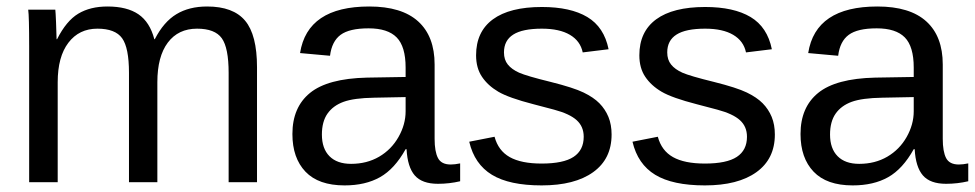

<svg xmlns="http://www.w3.org/2000/svg" viewBox="-20 -558 2985 588"><path d="M375 0V-335Q375 -411.6 354 -440.9Q333 -470.2 278.3 -470.2Q222.2 -470.2 189.5 -427.2Q156.7 -384.3 156.7 -306.2V0H69.3V-415.5Q69.3 -507.8 66.4 -528.3H149.4Q149.9 -525.9 150.4 -515.1Q150.9 -504.4 151.6 -490.5Q152.3 -476.6 153.3 -438H154.8Q183.1 -494.1 219.7 -516.1Q256.3 -538.1 309.1 -538.1Q369.1 -538.1 404.1 -514.2Q439 -490.2 452.6 -438H454.1Q481.4 -491.2 520.3 -514.6Q559.1 -538.1 614.3 -538.1Q694.3 -538.1 730.7 -494.6Q767.1 -451.2 767.1 -352.1V0H680.2V-335Q680.2 -411.6 659.2 -440.9Q638.2 -470.2 583.5 -470.2Q525.9 -470.2 493.9 -427.5Q461.9 -384.8 461.9 -306.2V0Z M1035.2 9.8Q955.6 9.8 915.5 -32.2Q875.5 -74.2 875.5 -147.5Q875.5 -229.5 929.4 -273.4Q983.4 -317.4 1103.5 -320.3L1222.2 -322.3V-351.1Q1222.2 -415.5 1194.8 -443.4Q1167.5 -471.2 1108.9 -471.2Q1049.8 -471.2 1022.9 -451.2Q996.1 -431.2 990.7 -387.2L898.9 -395.5Q921.4 -538.1 1110.8 -538.1Q1210.4 -538.1 1260.7 -492.4Q1311 -446.8 1311 -360.4V-132.8Q1311 -93.8 1321.3 -74Q1331.5 -54.2 1360.4 -54.2Q1373 -54.2 1389.2 -57.6V-2.9Q1356 4.9 1321.3 4.9Q1272.5 4.9 1250.2 -20.8Q1228 -46.4 1225.1 -101.1H1222.2Q1188.5 -40.5 1143.8 -15.4Q1099.1 9.8 1035.2 9.8ZM1055.2 -56.2Q1103.5 -56.2 1141.1 -78.1Q1178.7 -100.1 1200.4 -138.4Q1222.2 -176.8 1222.2 -217.3V-260.7L1126 -258.8Q1064 -257.8 1032 -246.1Q1000 -234.4 982.9 -210Q965.8 -185.5 965.8 -146Q965.8 -103 989 -79.6Q1012.2 -56.2 1055.2 -56.2Z M1853 -146Q1853 -71.3 1796.6 -30.8Q1740.2 9.8 1638.7 9.8Q1540 9.8 1486.6 -22.7Q1433.1 -55.2 1417 -124L1494.6 -139.2Q1505.9 -96.7 1541 -76.9Q1576.2 -57.1 1638.7 -57.1Q1705.6 -57.1 1736.6 -77.6Q1767.6 -98.1 1767.6 -139.2Q1767.6 -170.4 1746.1 -189.9Q1724.6 -209.5 1676.8 -222.2L1613.8 -238.8Q1538.1 -258.3 1506.1 -277.1Q1474.1 -295.9 1456.1 -322.8Q1438 -349.6 1438 -388.7Q1438 -460.9 1489.5 -498.8Q1541 -536.6 1639.6 -536.6Q1727.1 -536.6 1778.6 -505.9Q1830.1 -475.1 1843.8 -407.2L1764.6 -397.5Q1757.3 -432.6 1725.3 -451.4Q1693.4 -470.2 1639.6 -470.2Q1580.1 -470.2 1551.8 -452.1Q1523.4 -434.1 1523.4 -397.5Q1523.4 -375 1535.2 -360.4Q1546.9 -345.7 1569.8 -335.4Q1592.8 -325.2 1666.5 -307.1Q1736.3 -289.6 1767.1 -274.7Q1797.9 -259.8 1815.7 -241.7Q1833.5 -223.6 1843.3 -200Q1853 -176.3 1853 -146Z M2353 -146Q2353 -71.3 2296.6 -30.8Q2240.2 9.8 2138.7 9.8Q2040 9.8 1986.6 -22.7Q1933.1 -55.2 1917 -124L1994.6 -139.2Q2005.9 -96.7 2041 -76.9Q2076.2 -57.1 2138.7 -57.1Q2205.6 -57.1 2236.6 -77.6Q2267.6 -98.1 2267.6 -139.2Q2267.6 -170.4 2246.1 -189.9Q2224.6 -209.5 2176.8 -222.2L2113.8 -238.8Q2038.1 -258.3 2006.1 -277.1Q1974.1 -295.9 1956.1 -322.8Q1938 -349.6 1938 -388.7Q1938 -460.9 1989.5 -498.8Q2041 -536.6 2139.6 -536.6Q2227.1 -536.6 2278.6 -505.9Q2330.1 -475.1 2343.8 -407.2L2264.6 -397.5Q2257.3 -432.6 2225.3 -451.4Q2193.4 -470.2 2139.6 -470.2Q2080.1 -470.2 2051.8 -452.1Q2023.4 -434.1 2023.4 -397.5Q2023.4 -375 2035.2 -360.4Q2046.9 -345.7 2069.8 -335.4Q2092.8 -325.2 2166.5 -307.1Q2236.3 -289.6 2267.1 -274.7Q2297.9 -259.8 2315.7 -241.7Q2333.5 -223.6 2343.3 -200Q2353 -176.3 2353 -146Z M2591.3 9.8Q2511.7 9.8 2471.7 -32.2Q2431.6 -74.2 2431.6 -147.5Q2431.6 -229.5 2485.6 -273.4Q2539.6 -317.4 2659.7 -320.3L2778.3 -322.3V-351.1Q2778.3 -415.5 2751 -443.4Q2723.6 -471.2 2665 -471.2Q2606 -471.2 2579.1 -451.2Q2552.2 -431.2 2546.9 -387.2L2455.1 -395.5Q2477.5 -538.1 2667 -538.1Q2766.6 -538.1 2816.9 -492.4Q2867.2 -446.8 2867.2 -360.4V-132.8Q2867.2 -93.8 2877.4 -74Q2887.7 -54.2 2916.5 -54.2Q2929.2 -54.2 2945.3 -57.6V-2.9Q2912.1 4.9 2877.4 4.9Q2828.6 4.9 2806.4 -20.8Q2784.2 -46.4 2781.2 -101.1H2778.3Q2744.6 -40.5 2700 -15.4Q2655.3 9.8 2591.3 9.8ZM2611.3 -56.2Q2659.7 -56.2 2697.3 -78.1Q2734.9 -100.1 2756.6 -138.4Q2778.3 -176.8 2778.3 -217.3V-260.7L2682.1 -258.8Q2620.1 -257.8 2588.1 -246.1Q2556.2 -234.4 2539.1 -210Q2522 -185.5 2522 -146Q2522 -103 2545.2 -79.6Q2568.4 -56.2 2611.3 -56.2Z"/></svg>

Font: Arial
Style: Regular
Weight: 400
Designer: Steve Matteson
Foundry: Ascender Corporation
Version: Version 2.00.3